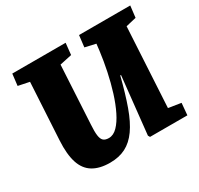

<svg xmlns="http://www.w3.org/2000/svg" viewBox="-151 -890 1132 1091"><g transform="rotate(-30 415.0 -344.5)"><path d="M717 -91 799 -78 792 0H547L540 -12L580 -387H575Q548 -280 520.5 -203.5Q493 -127 459 -79Q425 -31 381 -8.5Q337 14 278 14Q210 14 166.5 -12.5Q123 -39 105 -95Q87 -151 92 -239L113 -612L40 -627L49 -703H399L391 -627L312 -610L291 -228Q288 -184 291.5 -158Q295 -132 307 -121.5Q319 -111 342 -111Q372 -111 398.5 -138Q425 -165 448 -211.5Q471 -258 489.5 -317Q508 -376 521.5 -440.5Q535 -505 543 -568L548 -611L478 -627L487 -703H823L814 -627L746 -611Z"/></g></svg>

Font: Literata 18pt ExtraBold
Style: Italic
Weight: 800
Italic angle: -2°
Designer: Latin by Veronika Burian and Jose Scaglione. Greek by Irene Vlachou. Cyrillic by Vera Evstafieva
Foundry: TypeTogether
Version: Version 3.103;gftools[0.9.29]